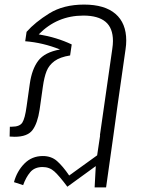

<svg xmlns="http://www.w3.org/2000/svg" viewBox="-20 -591 655 838"><path d="M531 -414Q531 -396 528 -376L493 -131L475 0L443 227H393L398 134L274 224Q239 177 217.5 157.5Q196 138 166 138Q131 138 112 160.5Q93 183 81 217L41 204Q54 156 86.5 123Q119 90 167 90Q204 90 229 112Q254 134 282 175L404 87L417 0H416L470 -377Q473 -397 473 -412Q473 -469 440.5 -496Q408 -523 344 -523Q229 -523 149 -441Q228 -428 293 -397L286 -349Q242 -342 218 -324.5Q194 -307 183.5 -281Q173 -255 167 -212L153 -113Q144 -53 122 -23.5Q100 6 44 6Q31 6 22 5L23 -38H32Q66 -38 77.5 -56Q89 -74 96 -126L110 -225Q119 -289 147 -326Q175 -363 242 -375Q167 -405 90 -411L96 -452Q133 -494 195 -532.5Q257 -571 347 -571Q437 -571 484 -530.5Q531 -490 531 -414Z"/></svg>

Font: FiraGO Light
Style: Italic
Weight: 300
Italic angle: -8°
Designer: bBox Type GmbH
Foundry: bBox Type GmbH
Version: Version 1.001